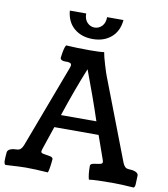

<svg xmlns="http://www.w3.org/2000/svg" viewBox="-103 -1007 957 1095"><g transform="rotate(10 375.5 -459.5)"><path d="M368.2 -788.1Q302.7 -788.1 260.3 -824Q217.8 -859.9 211.9 -925.3H306.6Q306.6 -891.6 324.7 -873Q342.8 -854.5 367.2 -854.5Q391.6 -854.5 409.7 -873Q427.7 -891.6 427.7 -925.3H522.5Q516.6 -859.9 474.4 -824Q432.1 -788.1 368.2 -788.1ZM363.3 -722.2Q424.3 -722.2 446.3 -726.1V-724.1Q449.2 -703.6 464.1 -654.3Q479 -605 483.9 -593.8L664.6 -123Q670.4 -108.4 679.2 -100.3Q688 -92.3 707 -92.3Q724.1 -92.3 738.3 -86.4Q752.4 -80.6 755.9 -68.8Q753.9 -37.6 753.9 -18.6Q753.9 0 745.6 5.4Q672.4 0 622.6 0Q522.9 0 486.3 5.4Q478 -22.9 478 -72.8Q478 -84.5 495.4 -87.9Q512.7 -91.3 530 -93.8Q547.4 -96.2 547.4 -106Q547.4 -112.8 543 -124L496.6 -255.4H240.2L195.8 -124Q191.4 -110.8 191.4 -106Q191.4 -96.2 209 -93.8Q226.6 -91.3 244.1 -87.9Q261.7 -84.5 261.7 -72.8Q255.9 -10.3 248.5 5.4Q171.4 0 120.1 0Q90.3 0 2.9 5.4Q-5.4 0 -5.4 -18.6Q-5.4 -37.6 -2.4 -68.8Q1 -80.6 14.6 -86.4Q28.3 -92.3 45.4 -92.3Q64.5 -92.3 73.2 -100.3Q82 -108.4 87.9 -123L268.6 -603.5Q272.5 -614.3 272.5 -619.6Q272.5 -629.4 262.2 -632.6Q252 -635.7 240 -634.8Q228 -633.8 217.8 -637.9Q207.5 -642.1 207.5 -652.8Q207.5 -653.8 208.5 -657.7Q215.3 -712.4 225.6 -726.1Q285.6 -722.2 363.3 -722.2ZM369.6 -613.3Q318.4 -488.3 265.6 -329.6H470.7Q447.3 -400.4 421.9 -471.2Q396.5 -542 382.8 -577.6Z"/></g></svg>

Font: Coustard
Style: Regular
Weight: 400
Foundry: vernon adams
Version: Version 1.001